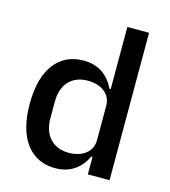

<svg xmlns="http://www.w3.org/2000/svg" viewBox="-112 -829 823 931"><g transform="rotate(15 300.0 -364.0)"><path d="M412 0H521V-740H412V-428H406C376 -490 326 -528 250 -528C129 -528 51 -435 51 -258C51 -81 129 12 250 12C326 12 376 -26 406 -88H412ZM295 -77C213 -77 166 -132 166 -216V-300C166 -384 213 -439 295 -439C358 -439 412 -407 412 -344V-172C412 -109 358 -77 295 -77Z"/></g></svg>

Font: IBM Plex Mono Medm
Style: Regular
Weight: 500
Monospace: yes
Designer: Mike Abbink, Paul van der Laan, Pieter van Rosmalen
Foundry: Bold Monday
Version: Version 2.004